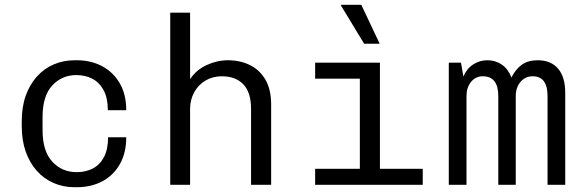

<svg xmlns="http://www.w3.org/2000/svg" viewBox="-20 -773 2440 803"><path d="M292 10Q245 10 204.5 -7.5Q164 -25 134 -58.5Q104 -92 87.5 -139Q71 -186 71 -245V-266Q71 -326 87.5 -372.5Q104 -419 134 -452.5Q164 -486 204.5 -503.5Q245 -521 293 -521H301Q361 -521 407.5 -496Q454 -471 481 -424.5Q508 -378 508 -312H431Q431 -363 413.5 -395.5Q396 -428 366.5 -443.5Q337 -459 299 -459Q239 -459 198.5 -415.5Q158 -372 158 -283V-229Q158 -141 198.5 -97Q239 -53 301 -53Q338 -53 367.5 -68Q397 -83 414.5 -115.5Q432 -148 432 -199H508Q508 -133 481 -86Q454 -39 407.5 -14.5Q361 10 301 10Z M692 0V-720H775V-442Q801 -481 844.5 -501Q888 -521 933 -521Q984 -521 1025 -501Q1066 -481 1090 -440Q1114 -399 1114 -336V0H1030V-317Q1030 -387 997.5 -420.5Q965 -454 908 -454Q870 -454 840 -436.5Q810 -419 792.5 -387.5Q775 -356 775 -317V0Z M1485 0V-444H1298V-511H1569V0ZM1298 0V-67H1748V0ZM1503 -590 1406 -750 1407 -753H1491L1568 -590Z M1857 0V-511H1908L1918 -453Q1932 -486 1959 -503.5Q1986 -521 2018 -521Q2052 -521 2078.5 -503Q2105 -485 2119 -449Q2136 -483 2162 -502Q2188 -521 2229 -521Q2284 -521 2314 -486Q2344 -451 2344 -384V0H2270V-371Q2270 -454 2208 -454Q2177 -454 2157 -430.5Q2137 -407 2137 -371V0H2064V-371Q2064 -454 1999 -454Q1969 -454 1950 -430.5Q1931 -407 1931 -371V0Z"/></svg>

Font: Chivo Mono Light
Style: Regular
Weight: 300
Monospace: yes
Designer: Hector Gatti
Foundry: Omnibus-Type
Version: Version 1.008